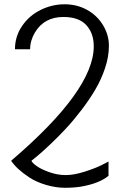

<svg xmlns="http://www.w3.org/2000/svg" viewBox="-20 -766 561 915"><path d="M33.2 0Q426.8 -335.9 426.8 -544.9Q426.8 -607.9 391.1 -646.5Q355.5 -685.1 282.2 -685.1Q190.9 -685.1 146.5 -611.3Q123.5 -572.3 123.5 -531.2H51.3Q51.3 -592.3 85.2 -642.1Q119.1 -691.9 173.8 -718.8Q228.5 -745.6 287.6 -745.6Q346.7 -745.6 394.5 -719.2Q442.4 -692.9 470.7 -646.5Q499 -600.1 499 -548.1Q499 -496.1 480.7 -441.4Q462.4 -386.7 433.8 -338.4Q405.3 -290 367.7 -241Q330.1 -191.9 294.4 -153.6Q258.8 -115.2 222.7 -81.1Q170.9 -31.7 129.9 0Q133.3 10.3 155.5 25.9Q177.7 41.5 216.3 54.9Q254.9 68.4 293.5 68.4Q332 68.4 383.1 52.2Q434.1 36.1 465.8 20L497.1 3.9V71.8Q453.6 107.9 368.2 123Q333 128.9 289.6 128.9Q246.1 128.9 200.4 115.5Q154.8 102.1 122.1 81.1Q59.1 40 33.2 0Z"/></svg>

Font: News Cycle
Style: Regular
Weight: 500
Version: Version 0.5.2